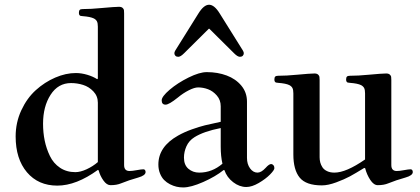

<svg xmlns="http://www.w3.org/2000/svg" viewBox="-20 -782 1797 821"><path d="M46.9 -198.7Q46.9 -257.8 71 -310.1Q95.2 -362.3 133.1 -396.5Q170.9 -430.7 216.1 -450.2Q261.2 -469.7 304.2 -469.7Q328.1 -469.7 353.3 -462.2Q378.4 -454.6 395.5 -443.4L398.4 -445.8V-668Q398.4 -683.1 394.5 -690.7Q390.6 -698.2 381.3 -703.1Q366.7 -710.4 334 -712.9Q327.1 -713.4 324.5 -714.1Q321.8 -714.8 319.6 -717.8Q317.4 -720.7 317.4 -727.1Q317.4 -735.8 320.8 -739.5Q324.2 -743.2 333.5 -743.2Q368.7 -743.2 413.6 -747.6Q471.7 -752.9 488.8 -752.9Q499 -752.9 504.2 -748.3Q509.3 -743.7 510 -738.8Q510.7 -733.9 510.7 -725.1V-76.2Q510.7 -50.8 533.7 -50.8Q545.4 -50.8 563.5 -54.2Q584.5 -58.1 593.3 -58.1Q597.7 -58.1 600.1 -54.7Q602.5 -51.3 602.5 -46.4Q602.5 -31.7 571.3 -22.9Q531.2 -11.7 497.6 2Q479 9.8 452.6 9.8Q436.5 9.8 422.4 -10Q408.2 -29.8 401.9 -53.2L398.9 -55.7Q306.2 11.7 225.1 11.7Q143.6 11.7 95.2 -45.4Q46.9 -102.5 46.9 -198.7ZM164.1 -252.9Q164.1 -215.3 171.1 -180.9Q178.2 -146.5 193.4 -115Q208.5 -83.5 236.6 -64.7Q264.6 -45.9 302.2 -45.9Q323.7 -45.9 350.6 -58.3Q377.4 -70.8 398.4 -88.9V-342.8Q398.4 -371.1 379.4 -391.1Q360.4 -411.1 335.4 -418.9Q310.5 -426.8 283.7 -426.8Q228.5 -426.8 196.3 -376.7Q164.1 -326.7 164.1 -252.9Z M725.6 -554.7Q725.6 -559.1 729.5 -565.9L828.6 -724.6Q851.6 -761.7 874 -761.7Q896.5 -761.7 919.4 -724.6L1018.6 -565.9Q1022.5 -559.1 1022.5 -554.7Q1022.5 -547.9 1018.1 -543.5Q1013.7 -539.1 1005.9 -539.1Q996.1 -539.1 981.4 -553.7L875 -659.2H873L766.6 -553.7Q752 -539.1 742.2 -539.1Q734.4 -539.1 730 -543.5Q725.6 -547.9 725.6 -554.7ZM657.2 -78.6Q657.2 -154.8 741.2 -202.1Q768.1 -217.3 800.3 -228.8Q832.5 -240.2 856.2 -246.1Q879.9 -252 923.8 -261.2V-327.6Q923.8 -354.5 907.2 -373.5Q890.6 -392.6 869.6 -400.4Q848.6 -408.2 827.1 -408.2Q811.5 -408.2 787.4 -396Q763.2 -383.8 740.2 -364.7Q702.6 -334.5 688 -334.5Q671.4 -334.5 671.4 -353Q671.4 -369.1 705.3 -398.2Q739.3 -427.2 786.1 -450.4Q833 -473.6 864.3 -473.6Q910.6 -473.6 949.2 -459.2Q987.8 -444.8 1012 -415.8Q1036.1 -386.7 1036.1 -347.7V-106.9Q1036.1 -80.1 1049.3 -62Q1062.5 -43.9 1081.1 -43.9Q1097.2 -43.9 1115.7 -64Q1130.4 -80.6 1139.6 -80.6Q1144.5 -80.6 1148.9 -75.7Q1153.3 -70.8 1153.3 -63Q1153.3 -54.7 1134.5 -35.6Q1115.7 -16.6 1086.4 0.5Q1057.1 17.6 1033.2 17.6Q1003.9 17.6 977.1 -2.9Q950.2 -23.4 939.5 -54.7H936Q901.4 -26.9 848.9 -3.7Q796.4 19.5 763.2 19.5Q749 19.5 735.1 16.4Q721.2 13.2 706.8 5.9Q692.4 -1.5 681.6 -12.5Q670.9 -23.4 664.1 -40.5Q657.2 -57.6 657.2 -78.6ZM766.6 -107.9Q766.6 -76.7 785.6 -60.3Q804.7 -43.9 832 -43.9Q886.7 -43.9 931.2 -82Q923.8 -113.8 923.8 -154.8V-234.4Q851.1 -220.2 811.5 -195.3Q788.1 -180.7 777.3 -156.7Q766.6 -132.8 766.6 -107.9Z M1153.3 -441.9Q1153.3 -450.7 1156.7 -454.3Q1160.2 -458 1169.4 -458Q1204.6 -458 1249.5 -462.4Q1307.6 -467.8 1324.7 -467.8Q1335 -467.8 1340.1 -463.1Q1345.2 -458.5 1345.9 -453.6Q1346.7 -448.7 1346.7 -439.9V-109.4Q1346.7 -98.1 1349.4 -87.6Q1352.1 -77.1 1358.6 -66.9Q1365.2 -56.6 1378.4 -50.3Q1391.6 -43.9 1410.2 -43.9Q1460 -43.9 1541 -100.1V-382.8Q1541 -397.9 1537.1 -405.5Q1533.2 -413.1 1523.9 -418Q1509.3 -425.3 1476.6 -427.7Q1469.7 -428.2 1467 -429Q1464.4 -429.7 1462.2 -432.6Q1460 -435.5 1460 -441.9Q1460 -450.7 1463.4 -454.3Q1466.8 -458 1476.1 -458Q1511.2 -458 1556.2 -462.4Q1614.3 -467.8 1631.3 -467.8Q1641.6 -467.8 1646.7 -463.1Q1651.9 -458.5 1652.6 -453.6Q1653.3 -448.7 1653.3 -439.9V-76.2Q1653.3 -50.8 1676.3 -50.8Q1688 -50.8 1706.1 -54.2Q1727.1 -58.1 1735.8 -58.1Q1740.2 -58.1 1742.7 -54.7Q1745.1 -51.3 1745.1 -46.4Q1745.1 -31.7 1713.9 -22.9Q1673.8 -11.7 1640.1 2Q1621.6 9.8 1595.2 9.8Q1578.1 9.8 1563.2 -12.9Q1548.3 -35.6 1541.5 -62.5L1537.6 -64Q1499.5 -40.5 1476.1 -27.8Q1452.6 -15.1 1417.7 -2.2Q1382.8 10.7 1356.4 10.7Q1288.6 10.7 1261.5 -22.5Q1234.4 -55.7 1234.4 -121.6V-382.8Q1234.4 -397.9 1230.5 -405.5Q1226.6 -413.1 1217.3 -418Q1202.6 -425.3 1169.9 -427.7Q1163.1 -428.2 1160.4 -429Q1157.7 -429.7 1155.5 -432.6Q1153.3 -435.5 1153.3 -441.9Z"/></svg>

Font: Monomachus
Style: Medium
Weight: 500
Designer: Alexey Kryukov
Version: Version 1.0